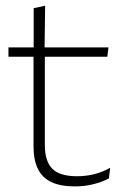

<svg xmlns="http://www.w3.org/2000/svg" viewBox="-20 -641 436 670"><path d="M242 9.5Q190.5 9.5 158.8 -5.8Q127 -21 112 -52.2Q97 -83.5 97 -130.5V-459H136.5V-134.5Q136.5 -79 162.2 -52.5Q188 -26 249 -26Q279.5 -26 308.8 -33.2Q338 -40.5 364.5 -55.5L360 -18.5Q337 -6 305.8 1.8Q274.5 9.5 242 9.5ZM9.5 -443V-475.5H358.5L354.5 -443ZM97.5 -469.5V-612.5L137.5 -621L135.5 -469.5Z"/></svg>

Font: Anek Gujarati ExtraLight
Style: Regular
Weight: 250
Version: Version 1.003